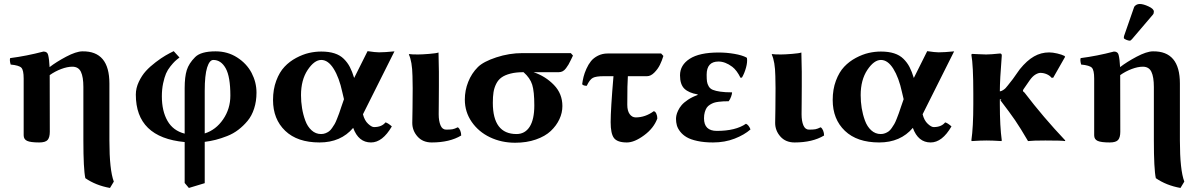

<svg xmlns="http://www.w3.org/2000/svg" viewBox="-20 -701 6002 958"><path d="M228.5 -43.5 228 -321.3V-326.2C245.9 -338.9 265.1 -349 285.4 -356.7C305.7 -364.3 324.2 -368.2 340.8 -368.2C361.3 -368.2 375.7 -359.6 383.8 -342.5C391.9 -325.4 396 -300.3 396 -267.1V0C396 95.1 399.3 157.7 405.8 188C440.6 212.1 481.6 228.4 528.8 236.8L547.9 205.1C533.2 166.3 525.9 98 525.9 0V-284.2C525.9 -338.5 514.6 -379.1 492.2 -405.8C469.7 -432.5 436 -445.5 391.1 -444.8C370 -444.5 342.9 -435.5 309.8 -418C276.8 -400.4 249.3 -383.1 227.5 -366.2C226.2 -392.3 223.8 -412.4 220.2 -426.8C217.6 -438.2 209.8 -443.8 196.8 -443.8C140.1 -428.9 84.8 -418 30.8 -411.1C28.2 -404.6 29 -393.9 33.2 -378.9C61.2 -376.3 79 -371 86.7 -363C94.3 -355.1 98.1 -337.1 98.1 -309.1V-25.9C98.1 -12.5 103.9 -3.3 115.5 2C127 7.2 147.1 9.8 175.8 9.8C196.6 9.8 210.6 5.5 217.8 -2.9C224.9 -11.4 228.5 -24.9 228.5 -43.5Z M1129.4 -224.1C1129.4 -180.2 1117.4 -140.6 1093.3 -105.5C1069.2 -70.3 1038.6 -46.9 1001.5 -35.2V-248C1001.5 -300.1 1005.5 -338.8 1013.4 -364C1021.4 -389.2 1031.7 -401.9 1044.4 -401.9C1070.1 -401.9 1090.7 -387.9 1106.2 -360.1C1121.7 -332.3 1129.4 -286.9 1129.4 -224.1ZM922.4 236.8 1001.5 212.9V6.8C1020 4.6 1038.2 1.1 1056.2 -3.4C1074.1 -8 1093.2 -14.2 1113.5 -22.2C1133.9 -30.2 1152.4 -40.6 1169.2 -53.5C1186 -66.3 1201.3 -81.1 1215.3 -97.9C1229.3 -114.7 1240.2 -135.2 1248 -159.4C1255.9 -183.7 1259.8 -210.1 1259.8 -238.8C1259.8 -273.3 1251.6 -306.1 1235.4 -337.2C1219.1 -368.2 1195.1 -394 1163.3 -414.3C1131.6 -434.7 1095.7 -444.8 1055.7 -444.8C1006.8 -444.8 972.8 -435.2 953.6 -416C932.8 -395.2 918.9 -373.5 911.9 -351.1C904.9 -328.6 901.4 -298.7 901.4 -261.2V-34.2C863 -43.9 834.4 -65.2 815.7 -97.9C797 -130.6 787.6 -171.4 787.6 -220.2C787.6 -243.7 789.7 -265.3 793.9 -285.2C798.2 -305 803 -321.2 808.3 -333.7C813.7 -346.3 821 -358.3 830.3 -369.9C839.6 -381.4 847.1 -389.9 852.8 -395.3C858.5 -400.6 866 -406.9 875.5 -414.1L846.7 -445.8C832.7 -439 818.9 -431.6 805.4 -423.8C791.9 -416 775.7 -404.9 756.8 -390.6C738 -376.3 721.7 -361.7 708 -346.7C694.3 -331.7 682.5 -313.7 672.6 -292.7C662.7 -271.7 657.7 -250.5 657.7 -229C657.7 -86.4 738.9 -7.5 901.4 7.8V211.9Z M1696.3 -206.1 1683.1 -168 1672.4 -136.2C1669.8 -129.1 1666.2 -119.7 1661.6 -108.2C1657.1 -96.6 1653.1 -87.9 1649.7 -82C1646.2 -76.2 1641.9 -69.5 1636.7 -62C1631.5 -54.5 1626.4 -49 1621.3 -45.4C1616.3 -41.8 1610.4 -38.7 1603.8 -36.1C1597.1 -33.5 1589.8 -32.2 1582 -32.2C1564.1 -32.2 1548.3 -38.4 1534.7 -50.8C1521 -63.2 1510.5 -79.4 1503.2 -99.6C1495.8 -119.8 1490.5 -140.5 1487.1 -161.6C1483.6 -182.8 1481.9 -204.3 1481.9 -226.1C1481.9 -276.9 1493 -318.8 1515.1 -352.1C1537.3 -385.3 1559.9 -401.9 1583 -401.9C1605.8 -401.9 1626.4 -387.2 1644.8 -357.9C1663.2 -328.6 1677.6 -289.7 1688 -241.2ZM1583 -443.8C1562.8 -443.8 1542.4 -441.5 1521.7 -436.8C1501.1 -432 1479.7 -423.8 1457.8 -412.1C1435.8 -400.4 1416.4 -385.7 1399.7 -367.9C1382.9 -350.2 1369.1 -327 1358.4 -298.3C1347.7 -269.7 1342.3 -237.6 1342.3 -202.1C1342.3 -138.3 1362.5 -87.1 1403.1 -48.3C1443.6 -9.6 1500.7 9.8 1574.2 9.8C1645.2 9.8 1701.2 -14.5 1742.2 -63C1759.8 -14.5 1789.4 9.8 1831.1 9.8C1869.5 9.8 1904.1 -16.9 1935.1 -70.3C1921.7 -82 1911.1 -88.7 1903.3 -90.3C1891 -74.7 1871.9 -66.9 1846.2 -66.9C1838.4 -66.9 1828.5 -72.3 1816.7 -83.3C1804.8 -94.2 1796.2 -110 1791 -130.9L1948.2 -444.8C1916.3 -441.6 1890.6 -439.9 1871.1 -439.9C1858.7 -439.9 1839.7 -441.9 1814 -445.8L1747.1 -312C1740.6 -333.5 1733.4 -351.7 1725.6 -366.7C1717.8 -381.7 1707.7 -395.3 1695.3 -407.5C1682.9 -419.7 1667.5 -428.8 1648.9 -434.8C1630.4 -440.8 1608.4 -443.8 1583 -443.8Z M2039.1 -261.2C2039.4 -237.8 2039.1 -203.9 2038.3 -159.4C2037.5 -115 2037.1 -91.1 2037.1 -87.9C2037.1 -62.2 2045.8 -39.5 2063.2 -19.8C2080.6 -0.1 2104.3 9.8 2134.3 9.8C2193.8 9.8 2242.8 -1.8 2281.2 -24.9C2281.2 -33.4 2279.7 -41.5 2276.6 -49.3C2273.5 -57.1 2269.4 -62.7 2264.2 -65.9C2253.7 -60.7 2245 -57.5 2238 -56.2C2231 -54.9 2220.4 -54.2 2206.1 -54.2C2193.4 -54.2 2184 -61.4 2178 -75.7C2172 -90 2168.9 -108.4 2168.9 -130.9C2168.9 -138.3 2169.1 -158.1 2169.4 -190.2C2169.8 -222.2 2169.9 -249.5 2169.9 -272V-342.8C2169.9 -364.3 2169.3 -396.3 2168 -439C2161.1 -436.4 2145.6 -434.1 2121.3 -432.1C2097.1 -430.2 2078.6 -429.2 2065.9 -429.2C2044.4 -429.2 2029.8 -429.9 2022 -431.2L2020 -429.2C2031.1 -406.1 2037.1 -370.3 2038.1 -321.8Z M2768.1 -340.8C2775.2 -340.8 2781.7 -342.4 2787.6 -345.5C2793.5 -348.6 2799 -353.6 2804.2 -360.6C2809.4 -367.6 2813.6 -373.8 2816.7 -379.2C2819.7 -384.5 2823.7 -392.3 2828.6 -402.3L2838.9 -423.8L2828.1 -436H2586.9C2543 -436 2499.4 -429 2456.3 -414.8C2413.2 -400.6 2382.5 -384.4 2364.3 -366.2C2343.4 -345.4 2327.4 -320.8 2316.2 -292.5C2304.9 -264.2 2299.3 -234.7 2299.3 -204.1C2299.3 -163.1 2310.7 -126.1 2333.5 -93C2356.3 -60 2386.7 -34.3 2424.8 -16.1C2462.9 2.1 2504.7 11.2 2550.3 11.2C2588.4 11.2 2622.9 5.9 2653.8 -4.9C2684.7 -15.6 2709.6 -29.9 2728.3 -47.6C2747 -65.3 2761.3 -84.9 2771.2 -106.2C2781.2 -127.5 2786.1 -149.4 2786.1 -171.9C2786.1 -212.9 2772.1 -248 2743.9 -277.1C2715.7 -306.2 2681.8 -327.5 2642.1 -340.8ZM2557.1 -32.2C2478.4 -32.2 2439 -84.1 2439 -188C2439 -208.5 2440.1 -226.1 2442.4 -240.7C2444.7 -255.4 2449.1 -269.4 2455.8 -282.7C2462.5 -296.1 2471.4 -306.7 2482.7 -314.7C2493.9 -322.7 2508.6 -329 2526.9 -333.7C2545.1 -338.5 2566.9 -340.8 2592.3 -340.8C2614.1 -321.6 2628.5 -300.8 2635.5 -278.3C2642.5 -255.9 2646 -221.4 2646 -174.8C2646 -128.3 2638.3 -92.9 2622.8 -68.6C2607.3 -44.4 2585.4 -32.2 2557.1 -32.2Z M3041 -320.8C3031.6 -210.1 3026.9 -133.8 3026.9 -91.8C3026.9 -53.1 3032.5 -26.4 3043.7 -12C3054.9 2.5 3076.3 9.8 3107.9 9.8C3133 9.8 3161.6 -2.1 3193.8 -25.9C3226.1 -49.6 3248 -77.6 3259.8 -109.9C3259.8 -118.7 3258.1 -126.8 3254.6 -134.3C3251.2 -141.8 3246.9 -145.7 3241.7 -146C3213.7 -125.5 3183.8 -115.2 3151.9 -115.2C3139.8 -115.2 3129.8 -120.7 3121.8 -131.6C3113.9 -142.5 3109.9 -158 3109.9 -178.2C3109.9 -249.2 3110.8 -296.7 3112.8 -320.8H3208C3220.7 -320.8 3233 -326.8 3244.9 -338.9C3256.8 -350.9 3266.1 -363.9 3272.9 -377.9C3279.8 -391.9 3285.5 -406.6 3290 -421.9L3278.8 -434.1H3011.7C2994.1 -434.1 2978.1 -430.4 2963.6 -423.1C2949.1 -415.8 2937.5 -406.7 2928.7 -395.8C2919.9 -384.8 2912.3 -372.1 2905.8 -357.4C2899.3 -342.8 2894.5 -329.4 2891.6 -317.4C2888.7 -305.3 2886.4 -293.1 2884.8 -280.8C2888.3 -275.6 2896 -272.9 2907.7 -272.9C2917.5 -293.8 2927.6 -307 2938 -312.5C2948.4 -318 2966.3 -320.8 2991.7 -320.8Z M3564.9 -394C3587.4 -394 3610.4 -385.3 3633.8 -367.7C3648.8 -356.3 3662.4 -338.1 3674.8 -313L3682.1 -314C3690.6 -328.6 3697.3 -345.2 3702.4 -363.8C3707.4 -382.3 3709 -398.1 3707 -411.1L3704.6 -414.1C3689.6 -421.9 3669.3 -428 3643.6 -432.4C3617.8 -436.8 3592 -439 3565.9 -439C3501.8 -439 3453.6 -428.5 3421.4 -407.7C3389.2 -386.9 3373 -359.4 3373 -325.2C3373 -294.6 3380.4 -272.3 3395 -258.3C3409.7 -244.3 3431.6 -234.9 3460.9 -230V-227.1C3442.7 -220.5 3426.7 -212.6 3412.8 -203.4C3399 -194.1 3388.4 -185.1 3381.1 -176.5C3373.8 -167.9 3367.9 -158.9 3363.5 -149.4C3359.1 -140 3356.3 -132.1 3355 -125.7C3353.7 -119.4 3353 -113.4 3353 -107.9C3353 -96.5 3354.4 -85.8 3357.2 -75.7C3359.9 -65.6 3365.5 -55.2 3373.8 -44.4C3382.1 -33.7 3392.8 -24.4 3406 -16.6C3419.2 -8.8 3437 -2.4 3459.5 2.4C3481.9 7.3 3508 9.8 3537.6 9.8C3577 9.8 3613 3.4 3645.5 -9.3C3678.1 -22 3704.4 -37.3 3724.6 -55.2C3719.1 -69.8 3711.6 -79.3 3702.1 -83.5C3667.6 -59.7 3619.1 -47.9 3556.6 -47.9C3514 -47.9 3492.7 -68.8 3492.7 -110.8C3492.7 -122.2 3494 -132.4 3496.6 -141.4C3499.2 -150.3 3502.4 -157.7 3506.3 -163.6C3510.3 -169.4 3515.6 -174.5 3522.5 -178.7C3529.3 -182.9 3535.8 -186.1 3542 -188.2C3548.2 -190.3 3556 -192 3565.4 -193.1C3574.9 -194.3 3583 -195 3589.8 -195.3C3596.7 -195.6 3605.3 -195.8 3615.7 -195.8C3620.6 -202 3624.7 -209.6 3627.9 -218.8C3631.2 -227.9 3632.8 -235 3632.8 -240.2C3609 -240.2 3589.4 -241.4 3574 -243.7C3558.5 -245.9 3546.1 -248.9 3536.9 -252.7C3527.6 -256.4 3520.7 -262.3 3516.1 -270.3C3511.6 -278.2 3508.7 -286.2 3507.6 -294.2C3506.4 -302.2 3505.9 -313.5 3505.9 -328.1C3505.9 -372.1 3525.6 -394 3564.9 -394Z M3849.6 -261.2C3849.9 -237.8 3849.7 -203.9 3848.9 -159.4C3848.1 -115 3847.7 -91.1 3847.7 -87.9C3847.7 -62.2 3856.4 -39.5 3873.8 -19.8C3891.2 -0.1 3914.9 9.8 3944.8 9.8C4004.4 9.8 4053.4 -1.8 4091.8 -24.9C4091.8 -33.4 4090.3 -41.5 4087.2 -49.3C4084.1 -57.1 4079.9 -62.7 4074.7 -65.9C4064.3 -60.7 4055.6 -57.5 4048.6 -56.2C4041.6 -54.9 4030.9 -54.2 4016.6 -54.2C4003.9 -54.2 3994.5 -61.4 3988.5 -75.7C3982.5 -90 3979.5 -108.4 3979.5 -130.9C3979.5 -138.3 3979.7 -158.1 3980 -190.2C3980.3 -222.2 3980.5 -249.5 3980.5 -272V-342.8C3980.5 -364.3 3979.8 -396.3 3978.5 -439C3971.7 -436.4 3956.1 -434.1 3931.9 -432.1C3907.6 -430.2 3889.2 -429.2 3876.5 -429.2C3855 -429.2 3840.3 -429.9 3832.5 -431.2L3830.6 -429.2C3841.6 -406.1 3847.7 -370.3 3848.6 -321.8Z M4488.8 -206.1 4475.6 -168 4464.8 -136.2C4462.2 -129.1 4458.7 -119.7 4454.1 -108.2C4449.5 -96.6 4445.6 -87.9 4442.1 -82C4438.7 -76.2 4434.4 -69.5 4429.2 -62C4424 -54.5 4418.9 -49 4413.8 -45.4C4408.8 -41.8 4402.9 -38.7 4396.2 -36.1C4389.6 -33.5 4382.3 -32.2 4374.5 -32.2C4356.6 -32.2 4340.8 -38.4 4327.1 -50.8C4313.5 -63.2 4303 -79.4 4295.7 -99.6C4288.3 -119.8 4283 -140.5 4279.5 -161.6C4276.1 -182.8 4274.4 -204.3 4274.4 -226.1C4274.4 -276.9 4285.5 -318.8 4307.6 -352.1C4329.8 -385.3 4352.4 -401.9 4375.5 -401.9C4398.3 -401.9 4418.9 -387.2 4437.3 -357.9C4455.6 -328.6 4470.1 -289.7 4480.5 -241.2ZM4375.5 -443.8C4355.3 -443.8 4334.9 -441.5 4314.2 -436.8C4293.5 -432 4272.2 -423.8 4250.2 -412.1C4228.3 -400.4 4208.9 -385.7 4192.1 -367.9C4175.4 -350.2 4161.6 -327 4150.9 -298.3C4140.1 -269.7 4134.8 -237.6 4134.8 -202.1C4134.8 -138.3 4155 -87.1 4195.6 -48.3C4236.1 -9.6 4293.1 9.8 4366.7 9.8C4437.7 9.8 4493.7 -14.5 4534.7 -63C4552.2 -14.5 4581.9 9.8 4623.5 9.8C4661.9 9.8 4696.6 -16.9 4727.5 -70.3C4714.2 -82 4703.6 -88.7 4695.8 -90.3C4683.4 -74.7 4664.4 -66.9 4638.7 -66.9C4630.9 -66.9 4621 -72.3 4609.1 -83.3C4597.2 -94.2 4588.7 -110 4583.5 -130.9L4740.7 -444.8C4708.8 -441.6 4683.1 -439.9 4663.6 -439.9C4651.2 -439.9 4632.2 -441.9 4606.4 -445.8L4539.6 -312C4533 -333.5 4525.9 -351.7 4518.1 -366.7C4510.3 -381.7 4500.2 -395.3 4487.8 -407.5C4475.4 -419.7 4460 -428.8 4441.4 -434.8C4422.9 -440.8 4400.9 -443.8 4375.5 -443.8Z M5092.8 -237.8C5091.5 -239.4 5090.2 -240.8 5088.9 -241.9C5087.6 -243.1 5086.6 -243.8 5085.9 -244.1C5085.3 -244.5 5084.8 -245 5084.5 -245.6C5084.1 -246.3 5084 -247.1 5084 -248C5084 -250.7 5085.3 -253.7 5087.9 -257.3L5117.7 -300.3C5127.1 -313.6 5136.6 -323.2 5146.2 -328.9C5155.8 -334.6 5164.1 -337.4 5170.9 -337.4C5182 -337.4 5192.7 -335.1 5203.1 -330.6C5213.5 -326 5221.4 -320.1 5226.6 -313H5234.9L5294.4 -417.5L5291.5 -421.9C5282.7 -426.4 5270.7 -430.5 5255.4 -434.1C5240.1 -437.7 5226.6 -439.5 5214.8 -439.5C5187.8 -439.5 5162.6 -432.8 5139.2 -419.4C5115.7 -406.1 5092.3 -384.9 5068.8 -356L5058.6 -341.8L5033.7 -306.6C5023.6 -293.3 5015.3 -282.7 5008.8 -274.9C5003.9 -268.7 5000.1 -264.2 4997.3 -261.2C4994.5 -258.3 4990.5 -255 4985.1 -251.5C4979.7 -247.9 4974.3 -245.8 4968.8 -245.1V-246.1C4968.8 -283.2 4972 -342.4 4978.5 -423.8C4978.5 -430.7 4975.6 -434.1 4969.7 -434.1C4938.2 -430.8 4915 -429.2 4900.4 -429.2C4890.3 -429.2 4876.9 -429.7 4860.1 -430.7C4843.3 -431.6 4833.2 -432.1 4829.6 -432.1L4826.7 -428.2C4833.2 -392.4 4836.4 -328 4836.4 -234.9V-180.2C4836.4 -105.3 4833.2 -45.2 4826.7 0L4828.6 2.9C4858.6 1 4883.1 0 4902.3 0C4922.2 0 4946.9 1 4976.6 2.9L4978.5 0C4972 -47.5 4968.8 -107.6 4968.8 -180.2V-205.1H4974.1C4976.4 -204.8 4976.9 -204.3 4975.6 -203.6C4972.3 -201.7 4971.4 -200.2 4972.7 -199.2C5002.9 -159.8 5026.9 -127.2 5044.7 -101.3C5062.4 -75.4 5084 -40.7 5109.4 2.9C5124.7 1 5153.5 0 5195.8 0C5252.1 0 5284.7 1 5293.5 2.9L5295.4 0C5221.8 -77.8 5154.3 -157.1 5092.8 -237.8Z M5666.5 -681.2C5660.3 -681.2 5654.5 -679.6 5649.2 -676.5C5643.8 -673.4 5640.1 -669.3 5638.2 -664.1L5588.4 -521C5587.7 -519 5587.4 -516.1 5587.4 -512.2C5587.4 -509 5591.2 -505.8 5598.9 -502.7C5606.5 -499.6 5612.6 -498 5617.2 -498C5620.1 -498 5623.9 -500.7 5628.4 -505.9L5732.4 -627.9C5735.7 -631.5 5737.3 -636.6 5737.3 -643.1C5737.3 -652.2 5728.5 -660.8 5710.9 -668.9C5693.4 -677.1 5678.5 -681.2 5666.5 -681.2ZM5569.8 -43.5 5569.3 -321.3V-326.2C5587.2 -338.9 5606.4 -349 5626.7 -356.7C5647.1 -364.3 5665.5 -368.2 5682.1 -368.2C5702.6 -368.2 5717 -359.6 5725.1 -342.5C5733.2 -325.4 5737.3 -300.3 5737.3 -267.1V0C5737.3 95.1 5740.6 157.7 5747.1 188C5781.9 212.1 5822.9 228.4 5870.1 236.8L5889.2 205.1C5874.5 166.3 5867.2 98 5867.2 0V-284.2C5867.2 -338.5 5856 -379.1 5833.5 -405.8C5811 -432.5 5777.3 -445.5 5732.4 -444.8C5711.3 -444.5 5684.2 -435.5 5651.1 -418C5618.1 -400.4 5590.7 -383.1 5568.8 -366.2C5567.5 -392.3 5565.1 -412.4 5561.5 -426.8C5558.9 -438.2 5551.1 -443.8 5538.1 -443.8C5481.4 -428.9 5426.1 -418 5372.1 -411.1C5369.5 -404.6 5370.3 -393.9 5374.5 -378.9C5402.5 -376.3 5420.3 -371 5428 -363C5435.6 -355.1 5439.5 -337.1 5439.5 -309.1V-25.9C5439.5 -12.5 5445.2 -3.3 5456.8 2C5468.3 7.2 5488.4 9.8 5517.1 9.8C5537.9 9.8 5551.9 5.5 5559.1 -2.9C5566.2 -11.4 5569.8 -24.9 5569.8 -43.5Z"/></svg>

Font: Linux Biolinum G
Style: Bold
Weight: 700
Designer: Philipp H. Poll
Foundry: Philipp H. Poll
Version: Version 1.1.0